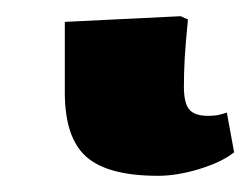

<svg xmlns="http://www.w3.org/2000/svg" viewBox="-20 17 309 237"><path d="M175 234Q113 234 86.5 210.5Q60 187 60 131V44L203 37L212 41Q209 71 208 89Q207 107 207 124Q207 144 213.5 152Q220 160 237 160Q241 160 246 159.5Q251 159 260 156L269 205Q254 217 226.5 225.5Q199 234 175 234Z"/></svg>

Font: Literata 12pt
Style: Bold
Weight: 700
Designer: Latin by Veronika Burian and Jose Scaglione. Greek by Irene Vlachou. Cyrillic by Vera Evstafieva.
Foundry: TypeTogether
Version: Version 3.002